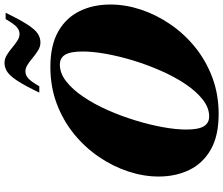

<svg xmlns="http://www.w3.org/2000/svg" viewBox="-89 -884 988 850"><g transform="rotate(-90 405.0 -459.0)"><path d="M810 -464Q810 -398 787.8 -330.2Q765.5 -262.5 723.5 -200.5Q681.5 -138.5 622 -90Q562.5 -41.5 487.5 -13.2Q412.5 15 325 15Q230 15 169 -19.2Q108 -53.5 78.2 -113.8Q48.5 -174 48.5 -251Q48.5 -317 70.8 -384.8Q93 -452.5 135 -514.5Q177 -576.5 236.5 -625Q296 -673.5 371 -701.8Q446 -730 533.5 -730Q628.5 -730 689.5 -695.8Q750.5 -661.5 780.2 -601.5Q810 -541.5 810 -464ZM256.5 -128.5Q256.5 -74 271 -50.5Q285.5 -27 314.5 -27Q353 -27 389.2 -55.5Q425.5 -84 457.8 -132Q490 -180 516.2 -239.5Q542.5 -299 561.8 -362Q581 -425 591.5 -483.5Q602 -542 602 -586.5Q602 -641 587.8 -664.5Q573.5 -688 544 -688Q505.5 -688 469.2 -659.5Q433 -631 400.8 -583Q368.5 -535 342.2 -475.5Q316 -416 296.8 -353Q277.5 -290 267 -231.8Q256.5 -173.5 256.5 -128.5ZM773.5 -928Q743 -865 721.5 -831.8Q700 -798.5 681.5 -786.2Q663 -774 642 -774Q624 -774 607.5 -784Q591 -794 575.2 -807.2Q559.5 -820.5 544.2 -830.5Q529 -840.5 514 -840.5Q498.5 -840.5 484.2 -828.8Q470 -817 448 -779H420Q450.5 -842.5 472 -875.5Q493.5 -908.5 512 -920.8Q530.5 -933 551.5 -933Q569.5 -933 586 -923Q602.5 -913 618.2 -899.8Q634 -886.5 649.2 -876.5Q664.5 -866.5 679.5 -866.5Q695.5 -866.5 709.5 -878.2Q723.5 -890 745.5 -928Z"/></g></svg>

Font: Newsreader Display ExtraBold
Style: Italic
Weight: 800
Italic angle: -17°
Designer: Hugues Gentile
Foundry: Production Type
Version: Version 1.001